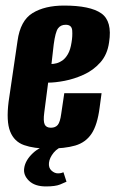

<svg xmlns="http://www.w3.org/2000/svg" viewBox="-20 -522 415 690"><path d="M154 12Q102 12 66.5 -0.5Q31 -13 16.5 -49.5Q2 -86 11 -157L43 -375Q53 -448 97 -475Q141 -502 210 -502Q304 -502 344 -474Q384 -446 372 -370Q366 -326 340.5 -297.5Q315 -269 280.5 -253.5Q246 -238 212 -231.5Q178 -225 153 -225L139 -117Q135 -87 140.5 -75Q146 -63 163 -63Q179 -63 187.5 -73Q196 -83 200 -113L211 -187H345L338 -135Q330 -73 309 -41.5Q288 -10 250.5 1Q213 12 154 12ZM165 -292Q172 -292 182.5 -294.5Q193 -297 204 -304.5Q215 -312 224 -327.5Q233 -343 237 -369Q241 -392 239.5 -412.5Q238 -433 216 -433Q198 -433 188.5 -420Q179 -407 173 -362ZM145 148Q105 148 84 127.5Q63 107 67 82Q71 54 98 28.5Q125 3 164 -2L216 0Q188 8 173 26.5Q158 45 156 63Q154 81 165 91Q176 101 188 101Q196 101 201 99.5Q206 98 208 97L219 131Q213 134 196 141Q179 148 145 148Z"/></svg>

Font: Alumni Sans ExtraBold
Style: Italic
Weight: 800
Italic angle: -8°
Designer: Robert E. Leuschke
Foundry: Robert E. Leuschke
Version: Version 1.016